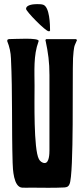

<svg xmlns="http://www.w3.org/2000/svg" viewBox="-20 -907 407 928"><path d="M129 0C182 0 238 2 291 -1C304 -2 311 -5 316 -17C338 -65 329 -536 333 -626C334 -640 336 -677 342 -690C346 -698 349 -705 352 -713L348 -718H204C202 -718 200 -714 199 -712H200C213 -651 219 -607 219 -544V-180C219 -164 218 -119 196 -119C184 -119 173 -128 168 -138C142 -186 147 -424 147 -492C147 -562 141 -639 166 -706C166 -707 167 -708 167 -709C167 -726 54 -718 22 -718L21 -717C16 -717 15 -713 15 -709V-708C26 -681 32 -653 33 -624C41 -456 36 -289 41 -121C42 -90 45 -3 87 0C101 1 115 0 129 0ZM222 -759C222 -788 220 -873 189 -884C181 -887 167 -887 159 -887C145 -887 106 -885 106 -864C106 -852 200 -756 215 -756H219Z"/></svg>

Font: DisSenso
Style: Regular
Weight: 400
Version: Version 1.150